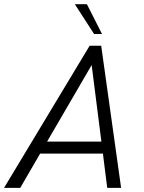

<svg xmlns="http://www.w3.org/2000/svg" viewBox="-43 -912 697 932"><path d="M452.1 -747.1H413.6L320.3 -891.6H378.9ZM477.5 0 456.5 -166.5H151.9L55.2 0H-23.4L392.1 -689.9H448.2L544.9 0ZM185.5 -224.6H449.2L401.9 -596.2Z"/></svg>

Font: HK Grotesk Legacy
Style: Italic
Weight: 400
Italic angle: -13°
Designer: Alfredo Marco Pradil
Foundry: Hanken Design Co.
Version: Version 2.022;PS 002.022;hotconv 1.0.88;makeotf.lib2.5.64775